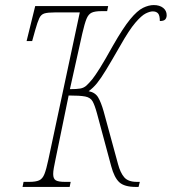

<svg xmlns="http://www.w3.org/2000/svg" viewBox="-20 -738 678 758"><path d="M69 0 73 -20H96Q121 -20 134.5 -26Q148 -32 155.5 -51Q163 -70 171 -108L295 -689H197Q169 -689 155.5 -685Q142 -681 135 -666Q128 -651 119 -619L107 -576H85L119 -714H407L403 -694H380Q355 -694 342 -688Q329 -682 321.5 -663.5Q314 -645 305 -606L256 -386Q283 -386 297 -388.5Q311 -391 321 -400Q331 -409 345 -426Q356 -440 374 -468.5Q392 -497 426 -558Q466 -628 494 -662Q522 -696 544.5 -707Q567 -718 587 -718Q610 -718 624 -707Q638 -696 638 -678Q638 -668 632.5 -661.5Q627 -655 611 -655Q611 -677 604 -685Q597 -693 583 -693Q572 -693 555.5 -685Q539 -677 514.5 -648.5Q490 -620 455 -558Q420 -497 399 -462.5Q378 -428 363 -409.5Q348 -391 330 -378Q356 -373 367.5 -353.5Q379 -334 389 -299L446 -90Q455 -56 470.5 -38Q486 -20 520 -20H532L527 0H517Q471 0 451 -18.5Q431 -37 419 -82L363 -290Q354 -323 345.5 -338Q337 -353 316.5 -357Q296 -361 251 -361L199 -108Q195 -89 192.5 -75Q190 -61 190 -51Q190 -32 200.5 -26Q211 -20 236 -20H259L255 0Z"/></svg>

Font: Noto Serif ExtraCondensed Thin
Style: Italic
Weight: 100
Width: 2
Italic angle: -12°
Designer: Monotype Design Team
Foundry: Monotype Imaging Inc.
Version: Version 2.013